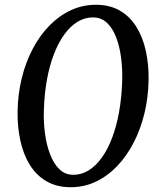

<svg xmlns="http://www.w3.org/2000/svg" viewBox="-20 -773 669 803"><path d="M275.9 10Q217.5 10 175 -14.6Q132.5 -39.1 105.4 -82.4Q78.3 -125.7 65.6 -182.8Q52.8 -239.8 53.5 -305Q54.5 -378.7 70.9 -445.6Q87.3 -512.6 116.9 -568.7Q146.4 -624.9 186.8 -666.1Q227.1 -707.3 276.2 -730.1Q325.4 -753 380.7 -753Q439.7 -753 481.9 -728.2Q524.1 -703.4 550.8 -659.9Q577.6 -616.4 589.9 -560.1Q602.2 -503.8 601.5 -440.5Q600.5 -367.1 584.3 -299.8Q568 -232.5 538.8 -176.1Q509.6 -119.7 469.5 -77.9Q429.4 -36.1 380.5 -13Q331.5 10 275.9 10ZM286.2 -41.9Q320.8 -41.9 350.8 -60.5Q380.9 -79.2 405.7 -113.6Q430.5 -148 448.8 -196.2Q467.1 -244.3 477.8 -303.6Q488.5 -362.8 490.9 -430.7Q492.7 -481.3 486.7 -529.3Q480.7 -577.3 466.1 -616Q451.5 -654.7 427.4 -677.4Q403.4 -700.2 368.5 -700.2Q334.3 -700.2 304.2 -681.8Q274.1 -663.3 249.3 -629.3Q224.5 -595.3 205.9 -547.4Q187.3 -499.5 176.5 -440.7Q165.8 -381.8 163.5 -314.3Q161.6 -263.5 168.1 -215.1Q174.6 -166.7 189.5 -127.6Q204.4 -88.5 228.5 -65.2Q252.7 -41.9 286.2 -41.9Z"/></svg>

Font: Merriweather 7pt Light
Style: Italic
Weight: 300
Italic angle: -7.8°
Designer: Eben Sorkin
Foundry: Eben Sorkin
Version: Version 2.200;gftools[0.9.31]